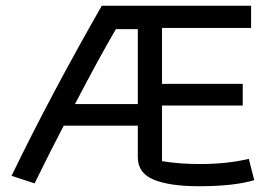

<svg xmlns="http://www.w3.org/2000/svg" viewBox="-20 -636 962 666"><path d="M458 -91V-200H201Q157 -116 100 0L20 -26Q153 -301 333 -616H851V-539H542V-345H822V-270H542V-77Q602 -67 673 -67Q768 -67 843 -85L862 -11Q791 10 670 10Q570 10 514 -12.5Q458 -35 458 -91ZM458 -275V-535H382Q328 -443 240 -275Z"/></svg>

Font: Athiti Medium
Style: Regular
Weight: 500
Designer: CadsonDemak Team
Foundry: CadsonDemak
Version: Version 1.033